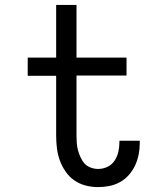

<svg xmlns="http://www.w3.org/2000/svg" viewBox="-20 -755 640 783"><path d="M380 8Q354 8 329 1.5Q304 -5 283 -19.5Q262 -34 247 -56Q232 -78 223.5 -102Q215 -126 212 -151.5Q209 -177 209 -203V-446H93V-520H209V-735H292V-520H496V-447H292V-203Q292 -188 293 -172.5Q294 -157 298 -142.5Q302 -128 308.5 -113.5Q315 -99 325 -88Q335 -77 350 -71.5Q365 -66 380 -66Q400 -66 418 -74.5Q436 -83 447 -99.5Q458 -116 462.5 -135.5Q467 -155 467 -175V-181H550V-171Q550 -148 545.5 -125Q541 -102 531 -80.5Q521 -59 505.5 -41.5Q490 -24 469.5 -12.5Q449 -1 426 3.5Q403 8 380 8Z"/></svg>

Font: Nova Nerd Font
Style: Regular
Weight: 400
Designer: Belleve Invis
Foundry: Belleve Invis
Version: Version 24.1.4; ttfautohint (v1.8.4);Nerd Fonts 3.1.1